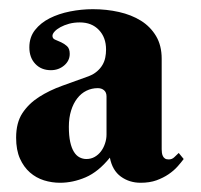

<svg xmlns="http://www.w3.org/2000/svg" viewBox="-20 -749 437 418"><path d="M211.9 -539.1Q211.9 -547.9 206.5 -552.5Q201.2 -557.1 192.9 -557.1Q179.7 -557.1 168.2 -551.5Q156.7 -545.9 148.2 -534.9Q139.6 -523.9 134.8 -508.3Q129.9 -492.7 129.9 -473.1Q129.9 -453.6 132.8 -440.2Q135.7 -426.8 140.9 -418.5Q146 -410.2 153.1 -406.5Q160.2 -402.8 168 -402.8Q178.2 -402.8 186.3 -407.5Q194.3 -412.1 200 -419.7Q205.6 -427.2 208.7 -436.8Q211.9 -446.3 211.9 -456.1ZM153.8 -700.2Q141.1 -700.2 130.4 -697.3Q119.6 -694.3 111.6 -689.9Q103.5 -685.5 98.9 -680.4Q94.2 -675.3 94.2 -670.9Q94.2 -665 100.1 -662.6Q106 -660.2 113 -657Q120.1 -653.8 126 -648.4Q131.8 -643.1 131.8 -631.8Q131.8 -616.7 119.6 -606.4Q107.4 -596.2 90.8 -596.2Q69.8 -596.2 56.9 -609.9Q43.9 -623.5 43.9 -646Q43.9 -668 56.2 -683.6Q68.4 -699.2 88.1 -709.2Q107.9 -719.2 132.6 -724.1Q157.2 -729 182.1 -729Q211.9 -729 239 -722.9Q266.1 -716.8 286.9 -703.9Q307.6 -690.9 319.8 -670.4Q332 -649.9 332 -621.1V-423.8Q332 -420.4 332.5 -416.5Q333 -412.6 334.5 -409.4Q335.9 -406.2 338.9 -404.1Q341.8 -401.9 347.2 -401.9Q354.5 -401.9 359.4 -406.7Q364.3 -411.6 369.1 -416L379.9 -402.8Q374.5 -395.5 366.5 -386.5Q358.4 -377.4 346.9 -369.6Q335.4 -361.8 320.6 -356.4Q305.7 -351.1 286.1 -351.1Q261.7 -351.1 243.2 -364.5Q224.6 -377.9 219.2 -405.8Q194.3 -375 166.5 -363Q138.7 -351.1 110.8 -351.1Q92.8 -351.1 75.7 -356.4Q58.6 -361.8 45.2 -373.5Q31.7 -385.3 23.4 -403.8Q15.1 -422.4 15.1 -449.2Q15.1 -481.9 28.8 -502.7Q42.5 -523.4 64.9 -537.8Q87.4 -552.2 115.5 -562.3Q143.6 -572.3 172.9 -583Q184.1 -587.4 191.4 -593.8Q198.7 -600.1 203.1 -607.7Q207.5 -615.2 209.2 -623.8Q210.9 -632.3 210.9 -641.1Q210.9 -667.5 195.3 -683.8Q179.7 -700.2 153.8 -700.2Z"/></svg>

Font: Berkshire Swash
Style: Regular
Weight: 700
Designer: Astigmatic (AOETI)
Foundry: Astigmatic (AOETI)
Version: Version 1.000